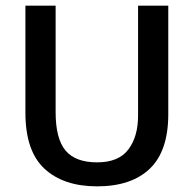

<svg xmlns="http://www.w3.org/2000/svg" viewBox="-20 -650 687 680"><path d="M70 -630H177V-253Q177 -159 212 -117Q247 -75 324 -75Q400 -75 434.5 -120.5Q469 -166 469 -241V-630H576V-246Q576 -115 510.5 -52.5Q445 10 324 10Q205 10 137.5 -52.5Q70 -115 70 -251Z"/></svg>

Font: Mukta Mahee Medium
Style: Regular
Weight: 500
Designer: Shuchita Grover, Noopur Datye, Girish Dalvi, Yashodeep Gholap
Foundry: Ek Type
Version: Version 2.538;PS 1.000;hotconv 16.6.51;makeotf.lib2.5.65220;